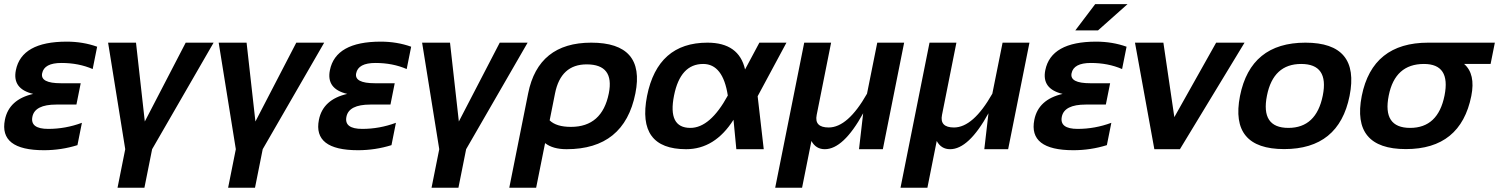

<svg xmlns="http://www.w3.org/2000/svg" viewBox="-28 -718 7214 924"><path d="M418 -385.7Q350.6 -415 267.6 -415Q184.6 -415 174.8 -365.2Q165 -317.4 265.1 -317.4H360.4L339.8 -214.8H243.2Q139.6 -214.8 127.9 -156.2Q116.2 -97.7 204.1 -97.7Q287.1 -97.7 366.2 -127L344.7 -19.5Q266.6 4.9 183.6 4.9Q-33.7 4.9 -4.4 -141.6Q15.1 -239.3 131.8 -266.1Q30.3 -290 48.3 -379.9Q75.7 -517.6 293 -517.6Q371.1 -517.6 439.5 -493.2Z M492.2 -512.7H626.5L668.9 -133.3L865.7 -512.7H1000L704.1 0L667 185.5H537.6L574.7 0Z M1024.4 -512.7H1158.7L1201.2 -133.3L1397.9 -512.7H1532.2L1236.3 0L1199.2 185.5H1069.8L1106.9 0Z M1929.2 -385.7Q1861.8 -415 1778.8 -415Q1695.8 -415 1686 -365.2Q1676.3 -317.4 1776.4 -317.4H1871.6L1851.1 -214.8H1754.4Q1650.9 -214.8 1639.2 -156.2Q1627.4 -97.7 1715.3 -97.7Q1798.3 -97.7 1877.4 -127L1856 -19.5Q1777.8 4.9 1694.8 4.9Q1477.5 4.9 1506.8 -141.6Q1526.4 -239.3 1643.1 -266.1Q1541.5 -290 1559.6 -379.9Q1586.9 -517.6 1804.2 -517.6Q1882.3 -517.6 1950.7 -493.2Z M2003.4 -512.7H2137.7L2180.2 -133.3L2377 -512.7H2511.2L2215.3 0L2178.2 185.5H2048.8L2085.9 0Z M2617.2 -138.7Q2649.4 -107.4 2719.7 -107.4Q2869.6 -107.4 2901.9 -268.6Q2929.7 -408.2 2795.4 -408.2Q2670.9 -408.2 2643.1 -268.6ZM2817.4 -512.7Q3078.6 -512.7 3029.8 -268.6Q2976.1 0 2698.7 0Q2632.3 0 2595.2 -29.3L2552.2 185.5H2422.9L2513.7 -268.6Q2562.5 -512.7 2817.4 -512.7Z M3085.9 -256.3Q3137.2 -512.7 3376.5 -512.7Q3528.3 -512.7 3557.6 -383.8L3626.5 -512.7H3756.8L3618.2 -254.9L3647.5 0H3515.6L3502 -141.6Q3412.1 0 3273.9 0Q3035.6 0 3085.9 -256.3ZM3294.4 -102.5Q3389.6 -102.5 3474.6 -258.3Q3451.2 -410.2 3356 -410.2Q3246.1 -410.2 3215.8 -258.3Q3184.6 -102.5 3294.4 -102.5Z M3877 -39.6 3832 185.5H3702.6L3842.3 -512.7H3971.7L3902.3 -165Q3890.1 -104.5 3960 -104.5Q4052.2 -104.5 4144.5 -267.1L4193.8 -512.7H4323.2L4220.7 0H4106L4126 -172.9Q4030.8 0 3941.4 0Q3898.4 0 3877 -39.6Z M4480 -39.6 4435.1 185.5H4305.7L4445.3 -512.7H4574.7L4505.4 -165Q4493.2 -104.5 4563 -104.5Q4655.3 -104.5 4747.6 -267.1L4796.9 -512.7H4926.3L4823.7 0H4709L4729 -172.9Q4633.8 0 4544.4 0Q4501.5 0 4480 -39.6Z M5372.1 -385.7Q5304.7 -415 5221.7 -415Q5138.7 -415 5128.9 -365.2Q5119.1 -317.4 5219.2 -317.4H5314.5L5293.9 -214.8H5197.3Q5093.8 -214.8 5082 -156.2Q5070.3 -97.7 5158.2 -97.7Q5241.2 -97.7 5320.3 -127L5298.8 -19.5Q5220.7 4.9 5137.7 4.9Q4920.4 4.9 4949.7 -141.6Q4969.2 -239.3 5085.9 -266.1Q4984.4 -290 5002.4 -379.9Q5029.8 -517.6 5247.1 -517.6Q5325.2 -517.6 5393.6 -493.2ZM5242.7 -698.2H5398.4L5256.3 -571.8H5147Z M5434.1 -512.7H5570.8L5623.5 -154.3L5824.7 -512.7H5961.4L5650.4 0H5527.3Z M6172.4 -102.5Q6306.6 -102.5 6337.9 -258.3Q6368.2 -410.2 6233.9 -410.2Q6099.6 -410.2 6069.3 -258.3Q6038.1 -102.5 6172.4 -102.5ZM5939.5 -256.3Q5990.7 -512.7 6254.4 -512.7Q6518.1 -512.7 6466.8 -256.3Q6415.5 -0.5 6151.9 -0.5Q5889.2 -0.5 5939.5 -256.3Z M6758.3 -102.5Q6892.6 -102.5 6923.8 -258.3Q6954.1 -410.2 6824.7 -410.2Q6685.5 -410.2 6655.3 -258.3Q6624 -102.5 6758.3 -102.5ZM6525.4 -256.3Q6576.7 -512.7 6845.2 -512.7H7166L7145.5 -410.2H7018.1Q7073.7 -361.8 7052.7 -256.3Q7001.5 -0.5 6737.8 -0.5Q6475.1 -0.5 6525.4 -256.3Z"/></svg>

Font: Sansation
Style: Bold Italic
Weight: 700
Designer: Bernd Montag
Version: Version 1.301